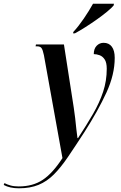

<svg xmlns="http://www.w3.org/2000/svg" viewBox="-160 -776 652 1036"><path d="M-58 240Q-107 240 -140 222L-136 212Q-123 219 -104 224.5Q-85 230 -59 230Q17 230 70.5 194.5Q124 159 177 77L77 -478Q71 -507 64 -516.5Q57 -526 40 -526H32L34 -536H185L238 -195Q242 -171 245.5 -139.5Q249 -108 252 -79Q255 -50 258 -31H261Q307 -101 342 -161.5Q377 -222 396.5 -281Q416 -340 416 -405Q416 -438 405 -455Q394 -472 377.5 -478Q361 -484 346 -484Q346 -513 361.5 -529Q377 -545 399 -545Q428 -545 443.5 -524Q459 -503 459 -464Q459 -374 414.5 -277Q370 -180 296 -64Q246 13 207 70.5Q168 128 130.5 165.5Q93 203 48 221.5Q3 240 -58 240ZM236 -604Q263 -633 292 -675.5Q321 -718 342 -756H455L453 -746Q442 -733 418.5 -713.5Q395 -694 364 -672Q333 -650 301.5 -630Q270 -610 244 -596H234Z"/></svg>

Font: Noto Serif Display ExtraCondensed SemiBold
Style: Italic
Weight: 600
Width: 2
Italic angle: -12°
Designer: Monotype Design Team
Foundry: Monotype Imaging Inc.
Version: Version 2.009